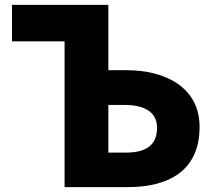

<svg xmlns="http://www.w3.org/2000/svg" viewBox="-20 -765 877 785"><path d="M244 0H503C664 0 796 -63 796 -246C796 -408 656 -478 497 -478H423V-745H29V-596H244ZM423 -141V-336H488C577 -336 622 -303 622 -243C622 -170 576 -141 493 -141Z"/></svg>

Font: Source Han Sans HK Heavy
Style: Regular
Weight: 900
Designer: Ryoko NISHIZUKA 西塚涼子 (kana, bopomofo & ideographs); Paul D. Hunt (Latin, Greek & Cyrillic); Sandoll Communications 산돌커뮤니
Foundry: Adobe
Version: Version 2.000;hotconv 1.0.107;makeotfexe 2.5.65593